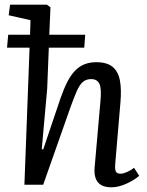

<svg xmlns="http://www.w3.org/2000/svg" viewBox="-20 -787 627 818"><path d="M456 11Q426 11 409.5 0.5Q393 -10 387 -29Q381 -48 383 -72L408 -357Q413 -410 403.5 -430Q394 -450 368 -450Q346 -450 332 -437Q318 -424 307 -398.5Q296 -373 282 -335L164 0H84L106 -584H10L15 -639H108L110 -701L17 -722L23 -767H180L195 -756L190 -639H343L339 -584H188L181 -409L158 -152L164 -150L238 -369Q252 -409 266.5 -437.5Q281 -466 299 -485Q317 -504 339.5 -513Q362 -522 390 -522Q436 -522 460 -502Q484 -482 491 -443.5Q498 -405 493 -349L471 -90Q469 -66 473.5 -56.5Q478 -47 494 -47Q505 -47 521 -54Q537 -61 551 -72L573 -38Q564 -30 550.5 -21.5Q537 -13 521 -5.5Q505 2 488 6.5Q471 11 456 11Z"/></svg>

Font: Literata 18pt
Style: Italic
Weight: 400
Italic angle: -2°
Designer: Latin by Veronika Burian and Jose Scaglione. Greek by Irene Vlachou. Cyrillic by Vera Evstafieva
Foundry: TypeTogether
Version: Version 3.103;gftools[0.9.29]